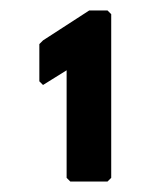

<svg xmlns="http://www.w3.org/2000/svg" viewBox="-20 -852 287 366"><path d="M55 -697 62 -690 107 -718V-513L114 -506H185L192 -513V-825L185 -832H150L62 -775L55 -768Z"/></svg>

Font: Hussar Woodtype
Style: Blk
Weight: 900
Foundry: Cannot Into Space Fonts
Version: Version 1.07